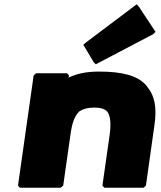

<svg xmlns="http://www.w3.org/2000/svg" viewBox="-20 -869 753 896"><path d="M275 -3 309 -242C316 -294 328 -328 350 -349C366 -360 389 -367 419 -367C448 -367 466 -362 480 -349C495 -329 499 -295 492 -242L458 -3L467 7H650L661 -3L701 -287C712 -364 703 -421 669 -461V-462L662 -471C622 -517 548 -535 442 -535C383 -535 338 -525 300 -507L302 -517L293 -527H148L137 -517L64 -3L73 7H263ZM369 -660 417 -579 427 -569 694 -709 706 -720 628 -838 618 -849 380 -670Z"/></svg>

Font: Hussar Woodtype
Style: UltraObl
Weight: 900
Foundry: Cannot Into Space Fonts
Version: Version 1.07